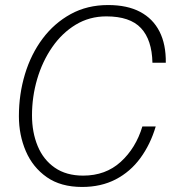

<svg xmlns="http://www.w3.org/2000/svg" viewBox="-20 -730 690 762"><path d="M306 12Q221 12 165.5 -27Q110 -66 82.5 -130Q55 -194 55 -269Q55 -356 79 -435.5Q103 -515 149 -576.5Q195 -638 260.5 -674Q326 -710 409 -710Q485 -710 536 -683Q587 -656 613 -605Q639 -554 638 -481H585Q583 -572 539.5 -618.5Q496 -665 402 -665Q335 -665 280.5 -632Q226 -599 187 -542.5Q148 -486 127.5 -416Q107 -346 107 -272Q107 -205 129.5 -150.5Q152 -96 197.5 -64.5Q243 -33 310 -33Q399 -33 459 -87.5Q519 -142 545 -228H598Q577 -157 537 -102.5Q497 -48 439 -18Q381 12 306 12Z"/></svg>

Font: Azeret Mono Thin Thin
Style: Italic
Weight: 250
Italic angle: -12°
Version: Version 1.002